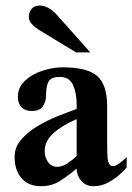

<svg xmlns="http://www.w3.org/2000/svg" viewBox="-20 -657 473 686"><path d="M432.6 -95.7V-58.6Q423.8 -47.9 406 -32Q388.2 -16.1 364.5 -3.9Q340.8 8.3 314.5 8.3Q286.1 8.3 270 -11.2Q253.9 -30.8 253.9 -54.7Q225.1 -30.3 195.1 -11Q165 8.3 127 8.3Q81.5 8.3 56.9 -20.3Q32.2 -48.8 32.2 -96.2Q32.2 -130.9 55.4 -158Q78.6 -185.1 113.8 -206.1Q148.9 -227.1 186.8 -242.2Q224.6 -257.3 253.9 -267.6V-284.2Q253.9 -325.2 240.7 -353.8Q227.5 -382.3 192.9 -382.3Q164.1 -382.3 154.3 -366.7Q144.5 -351.1 144.5 -314.5Q144.5 -294.9 133.5 -277.6Q122.6 -260.3 92.8 -260.3Q69.8 -260.3 56.9 -273.9Q43.9 -287.6 43.9 -310.5Q43.9 -345.7 70.1 -369.4Q96.2 -393.1 133.3 -404.8Q170.4 -416.5 203.6 -416.5Q292 -416.5 327.4 -385.3Q362.8 -354 362.8 -278.3V-152.3Q362.8 -135.3 363.3 -116Q363.8 -96.7 365.2 -85.4Q366.7 -77.1 370.8 -70.3Q375 -63.5 384.8 -63.5Q394.5 -63.5 410.6 -76.4Q426.8 -89.4 432.6 -95.7ZM253.9 -99.6V-231.4Q201.7 -209 170.7 -180.9Q139.6 -152.8 139.6 -116.7Q139.6 -95.2 151.6 -78.1Q163.6 -61 185.1 -61Q202.1 -61 220.5 -73Q238.8 -85 253.9 -99.6ZM302.7 -469.7H252L125.5 -546.4Q83 -571.8 83 -595.2Q83 -613.8 93 -625.5Q103 -637.2 120.6 -637.2Q153.3 -637.2 182.6 -604.5Z"/></svg>

Font: Scheherazade New SemiBold
Style: Regular
Weight: 600
Designer: SIL International
Foundry: SIL International
Version: Version 4.000